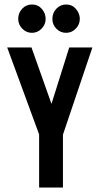

<svg xmlns="http://www.w3.org/2000/svg" viewBox="-20 -834 440 854"><path d="M154 0V-236L12 -623H120L209 -372L288 -623H391L260 -235V0ZM122 -688Q97 -688 79 -706.5Q61 -725 61 -750Q61 -776 78.5 -795Q96 -814 122 -814Q149 -814 166 -794.5Q183 -775 183 -750Q183 -725 165 -706.5Q147 -688 122 -688ZM274 -688Q249 -688 231 -706Q213 -724 213 -750Q213 -777 231 -795.5Q249 -814 274 -814Q301 -814 318 -794Q335 -774 335 -750Q335 -725 317 -706.5Q299 -688 274 -688Z"/></svg>

Font: Inconsolata Condensed ExtraBold
Style: Regular
Weight: 800
Width: 3
Monospace: yes
Designer: Raph Levien, Cyreal, Brenton Simpson
Foundry: Raph Levien, Cyreal, Google
Version: Version 3.001; ttfautohint (v1.8.2.53-6de2)